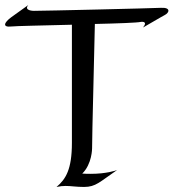

<svg xmlns="http://www.w3.org/2000/svg" viewBox="-34 -741 687 761"><path d="M620 -682C636 -690 645 -712 604 -710C563 -708 141 -698 100 -698C100 -698 59 -698 78 -721L11 -673C-19 -651 -25 -632 11 -636C27 -638 137 -640 251 -643V-175C251 -70 227 -31 190 0C204 -3 215 -4 226 -4C248 -4 268 0 299 0C346 0 361 -20 430 -67C425 -65 387 -52 326 -52C315 -52 304 -52 292 -53C331 -91 331 -153 331 -153C331 -153 331 -212 342 -646C433 -648 510 -651 523 -654C523 -654 555 -660 533 -632C605 -674 620 -682 620 -682ZM431 -68C430 -68 430 -67 430 -67Z"/></svg>

Font: Quintessential
Style: Regular
Weight: 400
Designer: Astigmatic (AOETI)
Foundry: Astigmatic (AOETI)
Version: Version 1.000